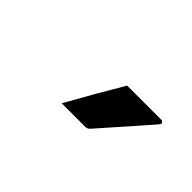

<svg xmlns="http://www.w3.org/2000/svg" viewBox="-7 -1022 614 614"><g transform="rotate(45 300.0 -715.0)"><path d="M347 -809H500Q507 -809 509.5 -804Q512 -799 507 -794Q482 -765 460 -740Q438 -715 414.5 -688.5Q391 -662 362 -629Q356 -621 345 -621H239Q265 -668 292 -715Q319 -762 347 -809Z"/></g></svg>

Font: Recursive Mn Lnr St
Style: Bold
Weight: 700
Monospace: yes
Version: Version 1.079;hotconv 1.0.112;makeotfexe 2.5.65598; ttfautoh